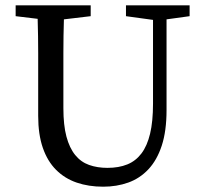

<svg xmlns="http://www.w3.org/2000/svg" viewBox="-20 -689 769 724"><path d="M695 -628 608 -616V-274Q608 -195 590 -140Q572 -85 539.5 -50.5Q507 -16 463.5 -0.5Q420 15 369 15Q314 15 269 -0.5Q224 -16 191.5 -48.5Q159 -81 141.5 -131.5Q124 -182 124 -252V-359Q124 -424 124 -488.5Q124 -553 122 -618L39 -628V-669H322V-628L221 -616Q219 -553 219 -489Q219 -425 219 -359V-281Q219 -217 230.5 -174Q242 -131 263.5 -104.5Q285 -78 316 -67Q347 -56 385 -56Q428 -56 460 -69Q492 -82 513.5 -110.5Q535 -139 546 -185Q557 -231 557 -298V-614L455 -628V-669H695Z"/></svg>

Font: SourceSerifPro
Style: Book
Weight: 400
Designer: Frank Grießhammer
Foundry: Adobe Systems Incorporated
Version: Version 1.014;PS Version 1.0;hotconv 1.0.73;makeotf.lib2.5.5